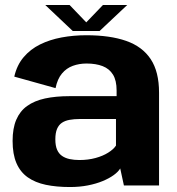

<svg xmlns="http://www.w3.org/2000/svg" viewBox="-20 -739 705 765"><path d="M258.7 6.2Q297.2 6.2 330.2 -0.3Q363.2 -6.8 389.2 -17.6Q415.2 -28.4 433.1 -41.4Q451 -54.3 459 -67.8L473.7 0H613.7V-369.8Q613.7 -453.2 580.5 -503.3Q547.3 -553.4 482.9 -576Q418.5 -598.6 324.1 -598.6Q272.6 -598.6 225.4 -589.8Q178.2 -581 139.6 -561.9Q100.9 -542.8 74.1 -511.1Q47.3 -479.5 36.9 -433.7L201.3 -387.9Q208.9 -424.7 226.9 -446.1Q244.8 -467.5 270.2 -476.7Q295.5 -485.9 324.8 -485.9Q362.2 -485.9 389 -475.5Q415.8 -465.1 430.2 -441.7Q444.6 -418.3 444.6 -378.7V-355.9H257.5Q201.9 -355.9 159.3 -346.7Q116.8 -337.4 88 -316.7Q59.3 -296 44.8 -261.9Q30.2 -227.8 30.2 -177.6Q30.2 -124.6 45.5 -89.1Q60.8 -53.5 90.5 -32.5Q120.2 -11.6 162.4 -2.7Q204.5 6.2 258.7 6.2ZM296.5 -101.4Q275.5 -101.4 257.9 -105.1Q240.3 -108.8 227.3 -117.7Q214.3 -126.6 207.4 -142.6Q200.5 -158.5 200.5 -183.9Q200.5 -209.3 207.3 -225.4Q214.2 -241.5 226.8 -249.9Q239.4 -258.3 257.4 -261.5Q275.5 -264.8 297.4 -264.8H442.1V-158.9Q432.4 -144.1 411.1 -130.8Q389.9 -117.4 360.4 -109.4Q331 -101.4 296.5 -101.4ZM269.9 -615.5H376.9L487 -719.2H390.3L323.7 -649.9L257.2 -719.2H160.2Z"/></svg>

Font: Anybody Thin
Style: Regular
Weight: 100
Designer: Tyler Finck
Foundry: Etcetera Type Company
Version: Version 1.114;gftools[0.9.25]